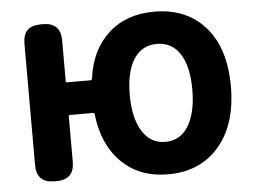

<svg xmlns="http://www.w3.org/2000/svg" viewBox="-53 -826 1199 908"><g transform="rotate(-5 546.5 -372.0)"><path d="M710 14Q574 14 489 -70Q404 -154 388 -298Q387 -306 379 -306H270Q265 -306 265 -301V-84Q265 0 181 0H170Q86 0 86 -84V-661Q86 -745 170 -745H181Q265 -745 265 -661V-466Q265 -461 270 -461H381Q389 -461 390 -469Q408 -604 492.5 -681Q577 -758 710 -758Q863 -758 952 -657Q1041 -556 1041 -375Q1041 -194 951.5 -90Q862 14 710 14ZM600 -203.5Q639 -140 710 -140Q781 -140 819.5 -203Q858 -266 858 -375.5Q858 -485 819.5 -545Q781 -605 709.5 -605Q638 -605 599.5 -545Q561 -485 561 -376Q561 -267 600 -203.5Z"/></g></svg>

Font: Resource Han Rounded KR Heavy
Style: Regular
Weight: 900
Designer: Cyano Hao (round all glyphs); Ryoko NISHIZUKA 西塚涼子 (kana, bopomofo & ideographs); Paul D. Hunt (Latin, Greek & Cyrillic)
Foundry: Cyano Hao
Version: 0.990